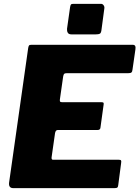

<svg xmlns="http://www.w3.org/2000/svg" viewBox="-20 -974 722 994"><path d="M126 -726Q128 -736 130.5 -739Q133 -742 142 -742H668Q685 -742 681 -718L666 -614Q665 -603 660.5 -599Q656 -595 643 -595H325Q316 -595 312.5 -592Q309 -589 307 -578L290 -459Q289 -450 291.5 -447.5Q294 -445 301 -445H504Q514 -445 516 -441.5Q518 -438 516 -429L500 -313Q499 -301 485 -301H279Q268 -301 265 -285L247 -159Q246 -147 254 -147H594Q604 -147 606.5 -143.5Q609 -140 607 -129L592 -15Q591 -6 587.5 -3Q584 0 572 0H49Q24 0 27 -28L126 -726ZM505 -817Q503 -803 497 -799.5Q491 -796 475 -796H350Q336 -796 331 -804.5Q326 -813 327 -825L343 -938Q345 -948 347.5 -951Q350 -954 359 -954H504Q511 -954 516.5 -946.5Q522 -939 520 -929Z"/></svg>

Font: Libre Franklin Thin ExtraBold
Style: Italic
Weight: 800
Italic angle: -8°
Version: Version 2.000